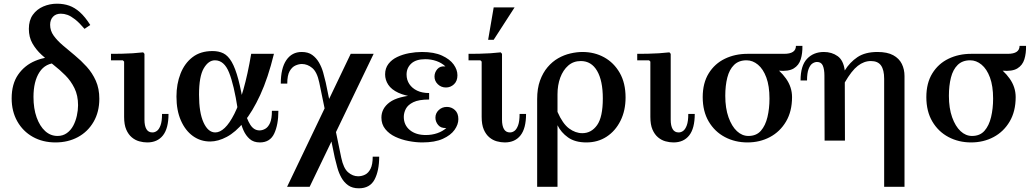

<svg xmlns="http://www.w3.org/2000/svg" viewBox="-20 -760 5567 1038"><path d="M251 -626Q251 -594 270 -567.5Q289 -541 319.5 -515Q350 -489 384 -461Q418 -433 448.5 -399.5Q479 -366 498 -323.5Q517 -281 517 -226Q517 -155 486 -101.5Q455 -48 401.5 -19Q348 10 280 10Q211 10 157.5 -20Q104 -50 73.5 -104Q43 -158 43 -228Q43 -306 78 -356.5Q113 -407 170.5 -431Q228 -455 295 -455L290 -420Q226 -420 193.5 -370Q161 -320 161 -236Q161 -173 178 -125.5Q195 -78 224 -51.5Q253 -25 291 -25Q320 -25 341.5 -40.5Q363 -56 376 -80.5Q389 -105 395.5 -134.5Q402 -164 402 -191Q402 -244 382.5 -283.5Q363 -323 333 -353Q303 -383 269 -409.5Q235 -436 205 -463.5Q175 -491 155.5 -525Q136 -559 136 -604Q136 -650 157.5 -680Q179 -710 214 -725Q249 -740 288 -740Q324 -740 354 -729.5Q384 -719 412 -694Q440 -669 468 -625L437 -604Q408 -638 385.5 -655.5Q363 -673 345 -679.5Q327 -686 309 -686Q282 -686 266.5 -669.5Q251 -653 251 -626Z M776 10Q755 10 733 4Q711 -2 692.5 -17.5Q674 -33 662.5 -59.5Q651 -86 651 -128V-427L644 -434H580V-469Q606 -469 636.5 -469.5Q667 -470 697.5 -472Q728 -474 754 -477L761 -469V-113Q761 -80 771.5 -62Q782 -44 804 -44Q817 -44 828.5 -52.5Q840 -61 848 -82.5Q856 -104 856 -144H891Q891 -66 861 -28Q831 10 776 10Z M1116 5Q1064 5 1023 -24.5Q982 -54 958 -108.5Q934 -163 934 -238Q934 -306 956 -362Q978 -418 1021 -451Q1064 -484 1129 -484Q1163 -484 1188 -471.5Q1213 -459 1232.5 -425.5Q1252 -392 1268.5 -330.5Q1285 -269 1300 -171H1265Q1245 -301 1218.5 -367.5Q1192 -434 1142 -434Q1107 -434 1081.5 -390.5Q1056 -347 1056 -248Q1056 -151 1080.5 -97.5Q1105 -44 1144 -44Q1169 -44 1195 -68.5Q1221 -93 1247 -144.5Q1273 -196 1296 -276.5Q1319 -357 1338 -469H1461Q1429 -338 1387 -247Q1345 -156 1299 -100.5Q1253 -45 1206 -20Q1159 5 1116 5ZM1385 10Q1351 10 1330 -8.5Q1309 -27 1296.5 -55Q1284 -83 1277.5 -114.5Q1271 -146 1265 -171H1300Q1314 -115 1333.5 -85Q1353 -55 1383 -55Q1399 -55 1414.5 -64Q1430 -73 1440 -95.5Q1450 -118 1450 -161H1485Q1485 -86 1462.5 -38Q1440 10 1385 10Z M1995 87H2030Q2030 163 2005 210.5Q1980 258 1920 258Q1885 258 1862.5 242Q1840 226 1826 201Q1812 176 1804 147Q1796 118 1790 93L1706 -314Q1694 -371 1668 -392.5Q1642 -414 1612 -414Q1596 -414 1577.5 -406Q1559 -398 1546 -375.5Q1533 -353 1533 -308H1498Q1498 -391 1528 -435Q1558 -479 1611 -479Q1646 -479 1668 -463Q1690 -447 1704.5 -422Q1719 -397 1727 -368.5Q1735 -340 1741 -314L1825 93Q1837 150 1862 171.5Q1887 193 1916 193Q1936 193 1954 184Q1972 175 1983.5 152Q1995 129 1995 87ZM1876 -469H2000L1654 250H1532Z M2042 -124Q2042 -174 2086.5 -207Q2131 -240 2235 -247L2233 -234Q2171 -241 2133.5 -258.5Q2096 -276 2079 -302Q2062 -328 2062 -358Q2062 -391 2080 -414.5Q2098 -438 2127.5 -452Q2157 -466 2192 -472.5Q2227 -479 2261 -479Q2327 -479 2369.5 -459.5Q2412 -440 2432.5 -411.5Q2453 -383 2453 -353Q2453 -322 2434.5 -304.5Q2416 -287 2391 -287Q2365 -287 2347 -304.5Q2329 -322 2329 -346Q2329 -368 2344 -386Q2359 -404 2388 -401Q2368 -420 2339.5 -430Q2311 -440 2279 -440Q2229 -440 2203.5 -416.5Q2178 -393 2178 -357Q2178 -328 2193 -305.5Q2208 -283 2235 -270Q2262 -257 2300 -257V-222Q2244 -222 2214.5 -207.5Q2185 -193 2174 -171.5Q2163 -150 2163 -128Q2163 -84 2195.5 -57Q2228 -30 2282 -30Q2315 -30 2344 -40Q2373 -50 2393 -68Q2364 -66 2349 -84Q2334 -102 2334 -124Q2334 -148 2352 -165Q2370 -182 2396 -182Q2421 -182 2439.5 -165Q2458 -148 2458 -116Q2458 -87 2437.5 -58Q2417 -29 2374 -9.5Q2331 10 2263 10Q2228 10 2189 2.5Q2150 -5 2117 -20.5Q2084 -36 2063 -62Q2042 -88 2042 -124Z M2709 10Q2688 10 2666 4Q2644 -2 2625.5 -17.5Q2607 -33 2595.5 -59.5Q2584 -86 2584 -128V-427L2577 -434H2513V-469Q2539 -469 2569.5 -469.5Q2600 -470 2630.5 -472Q2661 -474 2687 -477L2694 -469V-113Q2694 -80 2704.5 -62Q2715 -44 2737 -44Q2750 -44 2761.5 -52.5Q2773 -61 2781 -82.5Q2789 -104 2789 -144H2824Q2824 -66 2794 -28Q2764 10 2709 10ZM2619 -545 2649 -720H2762L2649 -545Z M3129 -479Q3194 -479 3246.5 -450Q3299 -421 3330.5 -366Q3362 -311 3362 -233Q3362 -162 3334.5 -107Q3307 -52 3259.5 -21Q3212 10 3150 10Q3089 10 3051 -17Q3013 -44 2994 -83V-155Q3022 -91 3056.5 -65.5Q3091 -40 3128 -40Q3177 -40 3208 -83.5Q3239 -127 3239 -228Q3239 -324 3208 -377Q3177 -430 3120 -430Q3080 -430 3052 -405.5Q3024 -381 3009 -340.5Q2994 -300 2994 -250V250H2884V-224Q2884 -282 2899.5 -324.5Q2915 -367 2940.5 -397Q2966 -427 2997.5 -445Q3029 -463 3063.5 -471Q3098 -479 3129 -479Z M3621 10Q3600 10 3578 4Q3556 -2 3537.5 -17.5Q3519 -33 3507.5 -59.5Q3496 -86 3496 -128V-427L3489 -434H3425V-469Q3451 -469 3481.5 -469.5Q3512 -470 3542.5 -472Q3573 -474 3599 -477L3606 -469V-113Q3606 -80 3616.5 -62Q3627 -44 3649 -44Q3662 -44 3673.5 -52.5Q3685 -61 3693 -82.5Q3701 -104 3701 -144H3736Q3736 -66 3706 -28Q3676 10 3621 10Z M4021 -469H4219Q4283 -469 4283 -512H4318Q4319 -472 4309 -439.5Q4299 -407 4271 -390Q4243 -373 4189 -378L4140 -383ZM3901 -242Q3901 -175 3918.5 -126Q3936 -77 3964 -51Q3992 -25 4026 -25L4021 10Q3954 10 3899 -19Q3844 -48 3811.5 -103Q3779 -158 3779 -235Q3779 -311 3811.5 -363.5Q3844 -416 3899 -442.5Q3954 -469 4021 -469L4016 -434Q3974 -434 3948.5 -409Q3923 -384 3912 -340.5Q3901 -297 3901 -242ZM4140 -227Q4140 -295 4123 -341Q4106 -387 4077.5 -410.5Q4049 -434 4016 -434L4021 -469Q4088 -450 4142.5 -415.5Q4197 -381 4229.5 -335Q4262 -289 4262 -235Q4262 -158 4229.5 -103Q4197 -48 4142.5 -19Q4088 10 4021 10L4026 -25Q4069 -25 4093.5 -53Q4118 -81 4129 -127Q4140 -173 4140 -227Z M4760 250V-334Q4760 -382 4743 -406Q4726 -430 4688 -430Q4651 -430 4617.5 -404Q4584 -378 4547 -314V-379Q4574 -423 4615.5 -451Q4657 -479 4724 -479Q4777 -479 4809 -461.5Q4841 -444 4855.5 -414.5Q4870 -385 4870 -349V250ZM4438 0 4437 -351Q4437 -385 4428.5 -405Q4420 -425 4397 -425Q4385 -425 4372.5 -417Q4360 -409 4351.5 -387Q4343 -365 4343 -325H4308Q4308 -405 4343 -442Q4378 -479 4434 -479Q4477 -479 4508.5 -456.5Q4540 -434 4547 -379L4548 0Z M5230 -469H5428Q5492 -469 5492 -512H5527Q5528 -472 5518 -439.5Q5508 -407 5480 -390Q5452 -373 5398 -378L5349 -383ZM5110 -242Q5110 -175 5127.5 -126Q5145 -77 5173 -51Q5201 -25 5235 -25L5230 10Q5163 10 5108 -19Q5053 -48 5020.5 -103Q4988 -158 4988 -235Q4988 -311 5020.5 -363.5Q5053 -416 5108 -442.5Q5163 -469 5230 -469L5225 -434Q5183 -434 5157.5 -409Q5132 -384 5121 -340.5Q5110 -297 5110 -242ZM5349 -227Q5349 -295 5332 -341Q5315 -387 5286.5 -410.5Q5258 -434 5225 -434L5230 -469Q5297 -450 5351.5 -415.5Q5406 -381 5438.5 -335Q5471 -289 5471 -235Q5471 -158 5438.5 -103Q5406 -48 5351.5 -19Q5297 10 5230 10L5235 -25Q5278 -25 5302.5 -53Q5327 -81 5338 -127Q5349 -173 5349 -227Z"/></svg>

Font: Brygada 1918 SemiBold
Style: Regular
Weight: 600
Designer: Mateusz Machalski | Borys Kosmynka | Przemek Hoffer
Foundry: NIEPODLEGLA 2018
Version: Version 3.006